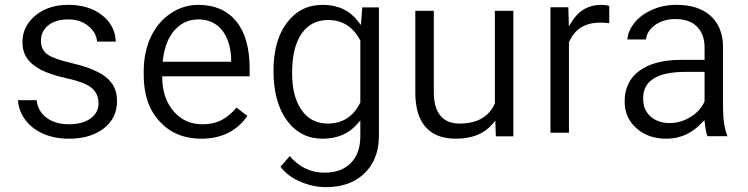

<svg xmlns="http://www.w3.org/2000/svg" viewBox="-20 -558 3061 786"><path d="M349.1 -71.8Q383.3 -95.7 383.3 -135.3Q383.3 -155.8 375.5 -172.1Q367.7 -188.5 352.5 -200.2Q323.7 -222.2 253.9 -237.3Q186 -252.4 146.5 -272.9Q127.4 -283.2 113 -295.2Q98.6 -307.1 89.8 -320.8Q71.8 -348.1 71.8 -386.2Q71.8 -449.2 124 -493.7Q176.8 -538.1 259.8 -538.1Q289.1 -538.1 314.5 -533Q339.8 -527.8 361.3 -518.1Q382.8 -508.3 400.9 -493.2Q418 -479.5 429.4 -462.9Q440.9 -446.3 447 -427.7Q453.1 -409.2 454.1 -387.7H377.4Q374.5 -423.8 343.8 -449.7Q310.5 -478.5 259.8 -478.5Q208 -478.5 178.2 -454.6Q147.5 -430.2 147.5 -391.1Q147.5 -372.6 154.8 -357.9Q162.1 -343.3 176.8 -333.5Q190.4 -324.7 214.1 -316.4Q237.8 -308.1 272.5 -299.8Q339.4 -284.7 380.4 -263.2Q388.7 -259.3 396 -254.6Q403.3 -250 409.7 -245.4Q416 -240.7 421.4 -235.6Q426.8 -230.5 431.4 -224.9Q436 -219.2 439.9 -213.9Q449.7 -199.7 454.3 -182.1Q459 -164.6 459 -143.6Q459 -74.7 405.3 -32.7Q350.6 9.8 262.7 9.8Q200.7 9.8 153.3 -12.2Q106.4 -33.7 80.1 -72.3Q67.9 -89.8 61.3 -108.9Q54.7 -127.9 53.7 -147.9H129.9Q134.8 -104 168.5 -77.6Q204.6 -49.3 262.7 -49.3Q289.1 -49.3 310.8 -54.9Q332.5 -60.5 349.1 -71.8Z M992.7 -83.5Q928.2 9.8 803.2 9.8Q698.7 9.8 633.8 -60.5Q568.4 -130.9 568.4 -249V-266.1Q568.4 -305.7 575.7 -340.8Q583 -376 597.7 -407.2Q627 -468.8 679.2 -503.4Q731 -538.1 792 -538.1Q891.6 -538.1 946.8 -471.2Q1002 -403.8 1002 -276.9V-245.6H651.4H644V-237.8Q646 -153.8 691.4 -101.6Q737.3 -49.3 808.1 -49.3Q857.9 -49.3 893.1 -69.8Q924.3 -88.4 948.2 -117.7ZM887.2 -436.5Q852.1 -478.5 792 -478.5Q772.9 -478.5 755.6 -473.6Q738.3 -468.8 723.1 -459Q708 -449.2 694.8 -434.6Q656.2 -391.1 647 -314L646 -305.2H654.3H918.9H926.3V-313V-319.8V-320.3Q924.3 -357.4 914.6 -386.5Q904.8 -415.5 887.2 -436.5Z M1155.3 -64Q1099.6 -138.7 1099.6 -268.6Q1099.6 -310.5 1106 -346.2Q1112.3 -381.8 1124.5 -411.9Q1136.7 -441.9 1155.3 -465.8Q1210 -538.1 1300.8 -538.1Q1347.7 -538.1 1383.8 -521.2Q1419.9 -504.4 1445.8 -470.7L1457.5 -455.6L1459 -475.1L1462.9 -527.8H1531.2V-6.8Q1531.2 27.3 1524.9 56.6Q1518.1 85 1505.1 108.4Q1492.2 131.8 1472.7 150.9Q1443.4 179.7 1404.1 193.8Q1364.7 208 1314.5 208Q1306.6 208 1298.6 207.5Q1290.5 207 1282.7 206.1Q1274.9 205.1 1267.1 203.6Q1259.3 202.1 1251.7 200.2Q1244.1 198.2 1236.3 195.8Q1228.5 193.4 1220.9 190.4Q1213.4 187.5 1205.6 184.1Q1155.8 162.1 1128.4 124.5L1166 81.1Q1224.6 148.9 1308.1 148.9Q1377 148.9 1416 109.6Q1455.1 70.3 1455.1 0V-45.4V-64.9L1442.4 -50.3Q1390.1 9.8 1299.8 9.8Q1210.4 9.8 1155.3 -64ZM1214.4 -419.9Q1175.8 -364.7 1175.8 -258.3Q1175.8 -163.1 1213.9 -108.4Q1252.4 -52.2 1322.3 -52.2Q1366.7 -52.2 1400.1 -73.5Q1433.6 -94.7 1454.1 -136.7L1455.1 -138.2V-140.1V-390.1V-392.1L1454.1 -393.6Q1410.6 -476.1 1323.2 -476.1Q1253.4 -476.1 1214.4 -419.9Z M2007.8 -64 1995.6 -49.8Q1944.8 9.8 1846.2 9.8Q1765.1 9.8 1723.1 -37.1Q1680.7 -84 1680.2 -177.2V-513.7H1755.9V-179.7Q1755.9 -117.7 1782.5 -85Q1809.1 -52.2 1860.8 -52.2Q1969.2 -52.2 2005.4 -133.8L2005.9 -135.3V-136.7V-513.7H2081.5V0H2009.8L2008.3 -45.4Z M2474.1 -533.7V-462.9Q2456.5 -465.3 2437 -465.3Q2343.3 -465.3 2309.6 -385.3L2309.1 -383.8V-382.3V-14.6H2233.4V-528.3H2306.6L2308.1 -474.6L2308.6 -450.2L2321.8 -470.7Q2363.8 -538.1 2441.4 -538.1Q2461.9 -538.1 2474.1 -533.7Z M2958 -0.5H2876Q2869.6 -16.1 2865.7 -50.8L2863.8 -66.4L2853 -55.2Q2792.5 9.8 2708 9.8Q2632.8 9.8 2584.5 -33.7Q2537.1 -76.7 2537.1 -142.6Q2537.1 -223.1 2596.7 -267.6Q2657.7 -313 2769 -313H2856.9H2864.3V-320.8V-364.3Q2864.3 -417 2833.7 -448.5Q2803.2 -480 2745.1 -480Q2694.3 -480 2659.7 -454.1Q2644 -442.4 2635 -427.7Q2626 -413.1 2624.5 -396.5H2548.3Q2550.8 -429.7 2574.2 -460.9Q2601.6 -496.6 2647.9 -517.1Q2670.9 -527.8 2696.5 -533Q2722.2 -538.1 2750.5 -538.1Q2838.9 -538.1 2888.7 -493.2Q2913.6 -470.7 2926.3 -439.9Q2939 -409.2 2939.9 -369.6V-119.6Q2939.9 -45.4 2958 -0.5ZM2643.6 -80.6Q2674.3 -54.2 2721.2 -54.2Q2765.6 -54.2 2805.2 -78.1Q2845.2 -102.1 2863.3 -140.6L2864.3 -142.1V-143.6V-255.9V-263.7H2856.9H2786.1Q2612.8 -263.7 2612.8 -155.3Q2612.8 -107.9 2643.6 -80.6Z"/></svg>

Font: Shabnam Light FD
Style: Light-FD
Weight: 300
Foundry: DejaVu fonts team - Redesigned by Saber Rastikerdar - Based on Vazir font
Version: Version 5.0.0